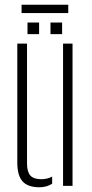

<svg xmlns="http://www.w3.org/2000/svg" viewBox="-20 -784 388 810"><path d="M53 -98V-600H94V-95Q94 -59 108 -43.5Q122 -28 154 -28Q180 -28 200 -39V-9Q177 6 146 6Q97.5 6 75.2 -18.8Q53 -43.5 53 -98ZM246 0V-600H286V0ZM193 -640V-689H242V-640ZM96 -640V-689H145V-640ZM71 -764H268V-729H71Z"/></svg>

Font: Big Shoulders Stencil Text SC Thin
Style: Regular
Weight: 100
Designer: Patric King
Foundry: XO Type Co
Version: Version 2.001